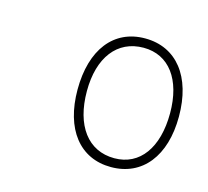

<svg xmlns="http://www.w3.org/2000/svg" viewBox="-55 -787 442 408"><g transform="rotate(15 165.5 -582.5)"><path d="M219 -441C288 -441 331 -495 331 -582C331 -670 288 -724 219 -724C150 -724 108 -670 108 -582C108 -495 150 -441 219 -441ZM221 -461C163 -461 128 -508 128 -584C128 -658 163 -704 221 -704C277 -704 311 -658 311 -584C311 -508 277 -461 221 -461Z"/></g></svg>

Font: Noto Serif Display ExtraCondensed ExtraLight
Style: Italic
Weight: 200
Width: 2
Italic angle: -12°
Designer: Monotype Design Team
Foundry: Monotype Imaging Inc.
Version: Version 2.009